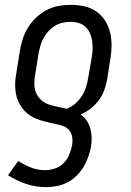

<svg xmlns="http://www.w3.org/2000/svg" viewBox="-20 -558 540 791"><path d="M171 213Q127 213 87 199.5Q47 186 13 164L55 105Q79 121 107 132Q135 143 166 143Q187 143 207 136Q227 129 242 114Q257 99 265 79.5Q273 60 277 40Q280 23 277.5 7Q275 -9 265.5 -21Q256 -33 240.5 -38.5Q225 -44 209.5 -47Q194 -50 178 -54Q162 -58 147 -62.5Q132 -67 118 -74Q104 -81 92 -91Q80 -101 71 -113.5Q62 -126 55.5 -140Q49 -154 46 -170Q43 -186 42.5 -202Q42 -218 44 -235Q46 -252 49 -268L62 -349Q66 -374 74 -398.5Q82 -423 96 -445.5Q110 -468 130 -486.5Q150 -505 173 -517Q196 -529 221 -533.5Q246 -538 272 -538Q300 -538 327.5 -532Q355 -526 377 -510.5Q399 -495 413.5 -472Q428 -449 434 -422.5Q440 -396 439.5 -367.5Q439 -339 434 -311L421 -229Q417 -207 409 -185.5Q401 -164 386.5 -144.5Q372 -125 353 -110.5Q334 -96 312 -86Q327 -76 337 -61.5Q347 -47 352 -29Q357 -11 357.5 8Q358 27 355 46Q351 67 343.5 88.5Q336 110 324 130Q312 150 295 166.5Q278 183 257.5 193.5Q237 204 214.5 208.5Q192 213 171 213ZM255 -110Q274 -117 290.5 -131.5Q307 -146 318 -164Q329 -182 335 -201.5Q341 -221 344 -241L358 -322Q361 -339 361.5 -356.5Q362 -374 359.5 -390Q357 -406 350.5 -421Q344 -436 332.5 -447Q321 -458 305 -463Q289 -468 272 -468Q255 -468 238.5 -464.5Q222 -461 207 -452Q192 -443 180 -430Q168 -417 159.5 -401.5Q151 -386 146.5 -370Q142 -354 139 -338L126 -257Q122 -237 121.5 -216.5Q121 -196 127.5 -178.5Q134 -161 148 -147.5Q162 -134 180 -128Q198 -122 217 -118Q236 -114 255 -110Z"/></svg>

Font: Iosevka Slab
Style: Italic
Weight: 400
Italic angle: -9°
Monospace: yes
Designer: Belleve Invis
Foundry: Belleve Invis
Version: Version 11.1.0; ttfautohint (v1.8.3)